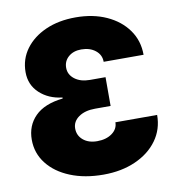

<svg xmlns="http://www.w3.org/2000/svg" viewBox="-83 -813 835 898"><g transform="rotate(-10 334.5 -363.5)"><path d="M336.9 9.8Q248 9.8 179.7 -18.1Q111.3 -45.9 72.8 -95.5Q34.2 -145 34.2 -209Q34.2 -275.9 78.1 -320.1Q122.1 -364.3 210 -374V-378.9Q145 -386.2 102.8 -425.5Q60.5 -464.8 60.5 -525.4Q60.5 -586.9 95.7 -634.8Q130.9 -682.6 192.6 -710Q254.4 -737.3 335 -737.3Q417.5 -737.3 481.4 -708.3Q545.4 -679.2 581.8 -627.9Q618.2 -576.7 618.2 -509.8H428.7Q428.7 -543 402.3 -564Q376 -585 335 -585Q297.9 -585 274.4 -564.7Q251 -544.4 251 -512.7Q251 -480 278.8 -458.7Q306.6 -437.5 350.6 -437.5H424.8V-300.8H350.6Q302.7 -300.8 272.9 -279.8Q243.2 -258.8 243.2 -225.6Q243.2 -191.9 268.6 -170.7Q293.9 -149.4 335 -149.4Q377.9 -149.4 405.8 -169.7Q433.6 -189.9 433.6 -221.7H631.8Q631.8 -153.8 594 -101.6Q556.2 -49.3 489.5 -19.8Q422.9 9.8 336.9 9.8Z"/></g></svg>

Font: Inter Black
Style: Regular
Weight: 900
Designer: Rasmus Andersson
Foundry: rsms
Version: Version 4.000;git-a52131595